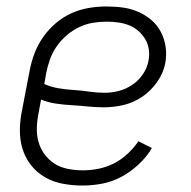

<svg xmlns="http://www.w3.org/2000/svg" viewBox="-20 -562 590 594"><path d="M236 12Q204 12 174.5 6.5Q145 1 119.5 -13.5Q94 -28 76 -51Q58 -74 49.5 -102Q41 -130 41.5 -161.5Q42 -193 49 -225L72 -345Q77 -371 87 -397.5Q97 -424 114 -448Q131 -472 153.5 -491Q176 -510 202 -521.5Q228 -533 255.5 -537.5Q283 -542 309 -542Q336 -542 361 -538.5Q386 -535 408.5 -525Q431 -515 449 -499.5Q467 -484 478 -462.5Q489 -441 492.5 -416Q496 -391 491 -365Q485 -335 465.5 -307.5Q446 -280 419 -262Q392 -244 361.5 -237Q331 -230 302 -230Q277 -230 252.5 -232.5Q228 -235 202.5 -236.5Q177 -238 153 -241.5Q129 -245 107 -254L100 -216Q95 -192 94 -168.5Q93 -145 99 -123.5Q105 -102 118 -84.5Q131 -67 149 -55.5Q167 -44 190 -39.5Q213 -35 237 -35Q260 -35 285 -40Q310 -45 332.5 -56.5Q355 -68 374.5 -86Q394 -104 408 -125L450 -104Q434 -77 409.5 -54Q385 -31 356.5 -15.5Q328 0 297 6Q266 12 236 12ZM304 -275Q325 -275 347 -280.5Q369 -286 388.5 -299Q408 -312 421.5 -331.5Q435 -351 439 -372Q443 -391 440.5 -408.5Q438 -426 429.5 -440.5Q421 -455 408.5 -466Q396 -477 380 -483.5Q364 -490 346 -492.5Q328 -495 310 -495Q289 -495 267.5 -491.5Q246 -488 225 -478Q204 -468 186 -452.5Q168 -437 155 -418Q142 -399 134.5 -378Q127 -357 123 -336L117 -302Q137 -293 160.5 -289Q184 -285 208.5 -283.5Q233 -282 256.5 -278.5Q280 -275 304 -275Z"/></svg>

Font: Lode Dark
Style: Italic
Weight: 400
Italic angle: -11°
Monospace: yes
Designer: Belleve Invis
Foundry: Belleve Invis
Version: Version 29.2.0; ttfautohint (v1.8.3)